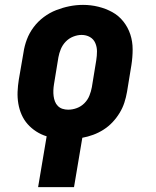

<svg xmlns="http://www.w3.org/2000/svg" viewBox="-20 -561 640 786"><path d="M136 205 171 -3Q148 -10 128 -23Q108 -36 93 -53Q78 -70 68.5 -91.5Q59 -113 55 -137Q51 -161 52 -185.5Q53 -210 57 -235L76 -345Q80 -373 90 -399.5Q100 -426 117.5 -449.5Q135 -473 159 -491Q183 -509 210 -519.5Q237 -530 264.5 -535.5Q292 -541 320 -541Q352 -541 382.5 -533.5Q413 -526 439.5 -511.5Q466 -497 485 -473Q504 -449 513.5 -420Q523 -391 523 -359Q523 -327 518 -295L500 -185Q496 -162 489 -140.5Q482 -119 469.5 -98.5Q457 -78 440.5 -60.5Q424 -43 403.5 -30Q383 -17 361 -9Q339 -1 317 3L283 205ZM259 -112Q277 -112 294.5 -118.5Q312 -125 325.5 -138.5Q339 -152 346 -169.5Q353 -187 356 -204L374 -314Q377 -333 377 -351Q377 -369 370 -385Q363 -401 348 -409.5Q333 -418 314 -418Q297 -418 279.5 -411Q262 -404 249 -390.5Q236 -377 229 -360Q222 -343 219 -326L201 -216Q199 -204 198.5 -191.5Q198 -179 199.5 -167.5Q201 -156 205 -145.5Q209 -135 217 -127Q225 -119 236 -115.5Q247 -112 259 -112Z"/></svg>

Font: Iosevka Curly Slab HvExObl
Style: Regular
Weight: 900
Width: 7
Italic angle: -9°
Monospace: yes
Designer: Belleve Invis
Foundry: Belleve Invis
Version: Version 11.1.0; ttfautohint (v1.8.3)